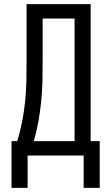

<svg xmlns="http://www.w3.org/2000/svg" viewBox="-20 -755 540 932"><path d="M36 157V-70H64Q78 -117 87.5 -165.5Q97 -214 102 -263Q107 -312 108 -361Q109 -410 109 -459V-735H420V-70H464V157H386V0H114V157ZM144 -70H342V-665H187V-459Q187 -410 186 -361Q185 -312 180 -263Q175 -214 166.5 -165.5Q158 -117 144 -70Z"/></svg>

Font: Iosevka Term
Style: Regular
Weight: 400
Monospace: yes
Designer: Belleve Invis
Foundry: Belleve Invis
Version: Version 30.0.1